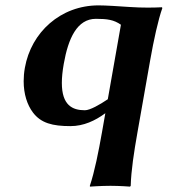

<svg xmlns="http://www.w3.org/2000/svg" viewBox="-20 -459 635 714"><path d="M429.7 -367 380.9 -90C351.4 -70 314.7 -49 295.7 -49C248.9 -49 210 -67.9 210 -150.6C210 -170.5 212.2 -194.1 217.2 -222C233.7 -316 266.6 -389 336.6 -389C378.6 -389 403.5 -385.5 429.7 -367ZM462.4 -433C421.2 -435.8 373.3 -439 346.4 -439C205.4 -439 95.8 -339 72.5 -207C69.4 -189.6 68 -172.9 68 -157.1C68 -108.8 81.4 -68.8 102.2 -41C132.2 -1 175.2 10 242.2 10C290.7 10 333.8 -10 371.7 -38L359.4 32C346.3 106 332 178.5 314.1 232L314.6 235C314.6 235 356.1 232 391.1 232C425.4 232 463.6 235 463.6 235L466.1 232C467.7 175 478.1 107.2 491.4 32L538.5 -235C551.6 -309.7 568.4 -386.3 583.7 -429L582.2 -432C565.9 -431.2 548.4 -430.7 530.1 -430.7C508.7 -430.7 486 -431.4 462.4 -433Z"/></svg>

Font: Linux Biolinum O 
Style: Bold Italic
Weight: 700
Designer: Philipp H. Poll
Foundry: Philipp H. Poll
Version: Version 1.3.2